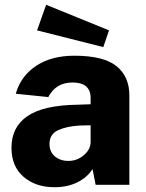

<svg xmlns="http://www.w3.org/2000/svg" viewBox="-20 -773 609 803"><path d="M28 -155Q28 -242 95 -287.5Q162 -333 303 -335L359 -337V-363Q359 -428 283 -428Q214 -428 182 -367L46 -381Q67 -455 131 -497.5Q195 -540 291 -540Q413 -540 467 -496.5Q521 -453 521 -374V0H380L367 -66Q345 -31 303.5 -10.5Q262 10 208 10Q129 10 78.5 -33.5Q28 -77 28 -155ZM359 -178V-249L314 -248Q259 -245 223 -228.5Q187 -212 187 -171Q187 -138 209.5 -119Q232 -100 266 -100Q302 -100 330 -123.5Q358 -147 359 -178ZM436 -646 412 -576 135 -646 173 -753Z"/></svg>

Font: Morrison
Style: Bold
Weight: 700
Designer: Pablo Impallari, Rodrigo Fuenzalida (Modified by Dan O. Williams)
Version: Version 0.03;June 6, 2019;FontCreator 11.5.0.2425 64-bit; tt